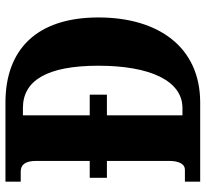

<svg xmlns="http://www.w3.org/2000/svg" viewBox="-45 -709 754 704"><g transform="rotate(-90 332.0 -357.0)"><path d="M18 0H308C512 0 620 -154 620 -373C620 -600 502 -714 308 -714H18V-658H55C79 -658 94 -643 94 -601V-405H32V-342H94V-114C94 -77 82 -56 62 -56H18ZM288 -65H261V-342H337V-405H261V-650H288C388 -650 443 -563 443 -373C443 -184 388 -65 288 -65Z"/></g></svg>

Font: Noto Serif Myanmar ExtraCondensed Black
Style: Regular
Weight: 900
Width: 2
Designer: Ben Mitchell and the Monotype Design Team
Foundry: Monotype Imaging Inc.
Version: Version 2.106